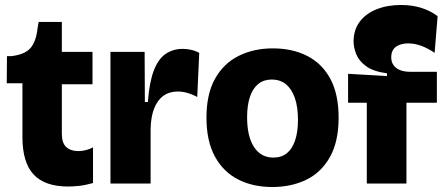

<svg xmlns="http://www.w3.org/2000/svg" viewBox="-20 -736 1787 770"><path d="M253 12Q160 12 115 -36Q70 -84 70 -186V-402H7L8 -511H26Q79 -517 102 -543Q125 -569 131 -625L135 -648H228V-528H351V-398H228V-199Q228 -162 246 -146Q264 -130 294 -130Q309 -130 324.5 -134Q340 -138 353 -145V-2Q321 7 296.5 9.5Q272 12 253 12Z M423 0V-275V-528H560L561 -327H573Q579 -407 597 -453.5Q615 -500 644.5 -520Q674 -540 713 -540Q728 -540 745 -536.5Q762 -533 779 -524L771 -347Q751 -358 731 -363.5Q711 -369 693 -369Q659 -369 635 -351.5Q611 -334 598 -300.5Q585 -267 584 -218V0Z M1072 14Q994 14 934.5 -16.5Q875 -47 841.5 -109Q808 -171 808 -264Q808 -359 842.5 -420.5Q877 -482 937.5 -512Q998 -542 1074 -542Q1153 -542 1212.5 -511.5Q1272 -481 1305 -419.5Q1338 -358 1338 -264Q1338 -168 1303 -106Q1268 -44 1208 -15Q1148 14 1072 14ZM1076 -104Q1109 -104 1130.5 -121.5Q1152 -139 1163.5 -173Q1175 -207 1175 -255Q1175 -307 1162.5 -343Q1150 -379 1127 -398Q1104 -417 1069 -417Q1038 -417 1016 -399.5Q994 -382 982.5 -348Q971 -314 971 -266Q971 -188 999 -146Q1027 -104 1076 -104Z M1451 0V-324H1376V-440L1532 -431V-442Q1478 -449 1449 -470Q1420 -491 1409 -518Q1398 -545 1398 -570Q1398 -615 1422 -648Q1446 -681 1489.5 -698.5Q1533 -716 1588 -716Q1634 -716 1671 -704Q1708 -692 1735 -671L1723 -524Q1697 -542 1670 -552Q1643 -562 1617 -562Q1587 -562 1568 -548.5Q1549 -535 1549 -506Q1549 -488 1558 -475Q1567 -462 1584 -455Q1601 -448 1627 -448H1732V-324H1610V0Z"/></svg>

Font: Bricolage Grotesque 72pt ExtraBold
Style: Regular
Weight: 800
Designer: Mathieu Triay
Foundry: Atelier Triay
Version: Version 1.001;gftools[0.9.33.dev8+g029e19f]